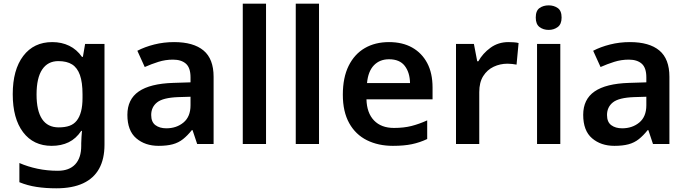

<svg xmlns="http://www.w3.org/2000/svg" viewBox="-20 -780 3723 1040"><path d="M263 -552Q314 -552 355 -532Q396 -512 424 -472H429L441 -542H546V4Q546 81 517 133.5Q488 186 430 213Q372 240 285 240Q227 240 178 232.5Q129 225 85 207V103Q131 123 183.5 134Q236 145 293 145Q355 145 387.5 110Q420 75 420 10V-4Q420 -19 421.5 -39Q423 -59 424 -71H420Q392 -29 352 -9.5Q312 10 260 10Q161 10 105 -64Q49 -138 49 -270Q49 -402 106 -477Q163 -552 263 -552ZM296 -449Q239 -449 208.5 -403.5Q178 -358 178 -268Q178 -180 208 -135Q238 -90 298 -90Q332 -90 356 -98.5Q380 -107 395.5 -126.5Q411 -146 419 -176.5Q427 -207 427 -250V-269Q427 -334 413 -373.5Q399 -413 370.5 -431Q342 -449 296 -449Z M923 -552Q1028 -552 1082.5 -506.5Q1137 -461 1137 -364V0H1048L1023 -75H1019Q996 -46 971.5 -26.5Q947 -7 915.5 1.5Q884 10 839 10Q766 10 718 -31Q670 -72 670 -158Q670 -242 731.5 -284.5Q793 -327 918 -331L1012 -334V-361Q1012 -413 987 -435Q962 -457 917 -457Q876 -457 838 -445Q800 -433 764 -417L724 -505Q764 -526 815.5 -539Q867 -552 923 -552ZM946 -254Q863 -251 831 -225.5Q799 -200 799 -157Q799 -119 822 -102Q845 -85 881 -85Q936 -85 974 -116.5Q1012 -148 1012 -210V-256Z M1421 0H1295V-760H1421Z M1708 0H1582V-760H1708Z M2087 -552Q2160 -552 2212.5 -522.5Q2265 -493 2294 -438.5Q2323 -384 2323 -306V-242H1965Q1967 -168 2006 -127.5Q2045 -87 2114 -87Q2167 -87 2208.5 -97.5Q2250 -108 2294 -128V-27Q2254 -8 2211 1Q2168 10 2108 10Q2029 10 1967.5 -20.5Q1906 -51 1871.5 -113Q1837 -175 1837 -267Q1837 -360 1868.5 -423.5Q1900 -487 1956 -519.5Q2012 -552 2087 -552ZM2087 -459Q2037 -459 2005.5 -426.5Q1974 -394 1968 -330H2201Q2200 -387 2172.5 -423Q2145 -459 2087 -459Z M2734 -552Q2746 -552 2762 -551Q2778 -550 2789 -547L2778 -430Q2769 -432 2754.5 -433.5Q2740 -435 2729 -435Q2689 -435 2654 -418.5Q2619 -402 2597.5 -368Q2576 -334 2576 -281V0H2450V-542H2547L2565 -448H2571Q2595 -491 2637 -521.5Q2679 -552 2734 -552Z M3015 -542V0H2889V-542ZM2952 -751Q2980 -751 3001 -736.5Q3022 -722 3022 -685Q3022 -649 3001 -633.5Q2980 -618 2952 -618Q2923 -618 2902.5 -633.5Q2882 -649 2882 -685Q2882 -722 2902.5 -736.5Q2923 -751 2952 -751Z M3392 -552Q3497 -552 3551.5 -506.5Q3606 -461 3606 -364V0H3517L3492 -75H3488Q3465 -46 3440.5 -26.5Q3416 -7 3384.5 1.5Q3353 10 3308 10Q3235 10 3187 -31Q3139 -72 3139 -158Q3139 -242 3200.5 -284.5Q3262 -327 3387 -331L3481 -334V-361Q3481 -413 3456 -435Q3431 -457 3386 -457Q3345 -457 3307 -445Q3269 -433 3233 -417L3193 -505Q3233 -526 3284.5 -539Q3336 -552 3392 -552ZM3415 -254Q3332 -251 3300 -225.5Q3268 -200 3268 -157Q3268 -119 3291 -102Q3314 -85 3350 -85Q3405 -85 3443 -116.5Q3481 -148 3481 -210V-256Z"/></svg>

Font: Noto Sans Cham SemiBold
Style: Regular
Weight: 600
Version: Version 2.002